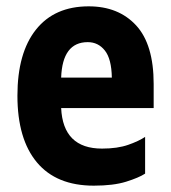

<svg xmlns="http://www.w3.org/2000/svg" viewBox="-20 -576 540 606"><path d="M438 -28V-144Q419 -131 385 -119Q351 -107 302 -107Q179 -107 173 -235H465V-311Q465 -436 409.5 -496Q354 -556 260 -556Q152 -556 93.5 -482.5Q35 -409 35 -274Q35 -137 96.5 -63.5Q158 10 276 10Q338 10 378 -2.5Q418 -15 438 -28ZM257 -443Q290 -443 311 -416.5Q332 -390 333 -331H173Q177 -443 257 -443Z"/></svg>

Font: Noto Sans Mono UI Condensed
Style: Bold
Weight: 700
Width: 3
Designer: Monotype Design team
Foundry: Monotype Imaging Inc.
Version: 1.000